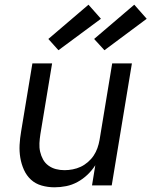

<svg xmlns="http://www.w3.org/2000/svg" viewBox="-20 -790 645 818"><path d="M212 8Q184 8 157.5 0.5Q131 -7 112 -24.5Q93 -42 82 -66.5Q71 -91 66.5 -118Q62 -145 63.5 -173Q65 -201 70 -230L118 -520H202L152 -218Q149 -199 148 -180Q147 -161 151 -143.5Q155 -126 163.5 -110.5Q172 -95 186.5 -84.5Q201 -74 218.5 -69.5Q236 -65 255 -65Q272 -65 290 -68.5Q308 -72 324 -79.5Q340 -87 354.5 -99.5Q369 -112 379 -127Q389 -142 395 -159Q401 -176 404 -193L458 -520H542L456 0H372L386 -86Q372 -64 352.5 -45.5Q333 -27 310 -14.5Q287 -2 262 3Q237 8 212 8ZM425 -576 381 -624 552 -770 605 -710ZM229 -576 186 -624 357 -770 410 -710Z"/></svg>

Font: Iosevka Custom Oblique
Style: Regular
Weight: 400
Italic angle: -9°
Designer: Belleve Invis
Foundry: Belleve Invis
Version: Version 27.0.1